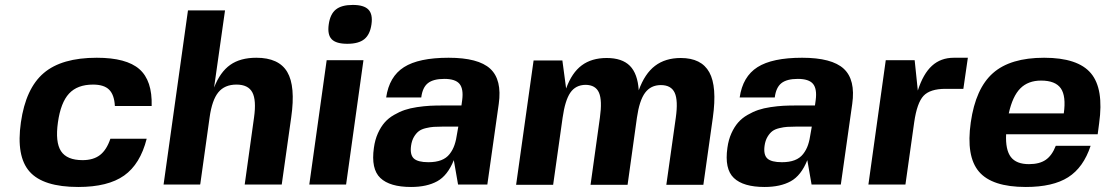

<svg xmlns="http://www.w3.org/2000/svg" viewBox="-20 -742 4445 772"><path d="M423.8 -184.1H569.8Q543.9 -82 479 -36.1Q414.1 9.8 294.9 9.8Q153.8 9.8 99.1 -51.8Q44.4 -113.3 64 -250Q83.5 -386.7 155.8 -448.2Q228 -509.8 369.1 -509.8Q488.3 -509.8 540.5 -463.9Q592.8 -418 589.8 -315.9H441.9Q439.5 -360.8 418.9 -381.3Q398.4 -401.9 354 -401.9Q291 -401.9 257.6 -365.7Q224.1 -329.6 212.9 -250Q201.7 -170.4 225.3 -134.3Q249 -98.1 312 -98.1Q355.5 -98.1 382.1 -118.7Q408.7 -139.2 423.8 -184.1Z M637.7 0 735.8 -700.2H884.8L840.8 -390.1Q865.2 -452.6 905.8 -481.2Q946.3 -509.8 1010.7 -509.8Q1101.1 -509.8 1135 -452.6Q1168.9 -395.5 1150.9 -270L1112.8 0H963.9L1001.5 -270Q1011.2 -339.4 994.6 -370.6Q978 -401.9 930.7 -401.9Q883.3 -401.9 857.9 -370.8Q832.5 -339.8 822.8 -270L785.6 -3.9L784.7 0Z M1371.6 0H1223.6L1293.5 -500H1441.4ZM1473.6 -644Q1467.8 -603 1444.8 -584.5Q1421.9 -565.9 1376.5 -565.9Q1331.5 -565.9 1313.7 -584.2Q1295.9 -602.5 1301.8 -644Q1307.6 -685.5 1330.6 -703.9Q1353.5 -722.2 1398.4 -722.2Q1443.4 -722.2 1461.4 -703.4Q1479.5 -684.6 1473.6 -644Z M1823.7 0H1821.8L1804.7 -98.1Q1779.8 -36.1 1738 -13.2Q1696.3 9.8 1632.8 9.8Q1547.4 9.8 1509.3 -26.4Q1471.2 -62.5 1483.4 -147.9Q1487.8 -180.2 1499.5 -206.1Q1511.2 -231.9 1526.6 -249.5Q1542 -267.1 1564 -279.8Q1585.9 -292.5 1607.4 -299.8Q1628.9 -307.1 1657 -311.3Q1685.1 -315.4 1708.3 -316.7Q1731.4 -317.9 1760.7 -317.9H1835.4L1838.4 -339.8Q1844.2 -384.8 1827.6 -404.8Q1811 -424.8 1766.6 -424.8Q1722.2 -424.8 1700.4 -407.5Q1678.7 -390.1 1673.8 -350.1H1532.7Q1544.9 -434.1 1604.2 -471.9Q1663.6 -509.8 1783.7 -509.8Q1903.3 -509.8 1951.2 -465.6Q1999 -421.4 1985.4 -324.2L1939.5 0ZM1822.8 -232.9H1821.8H1758.8Q1737.8 -232.9 1723.9 -231.9Q1710 -231 1692.4 -226.8Q1674.8 -222.7 1664.1 -214.6Q1653.3 -206.5 1644.5 -191.7Q1635.7 -176.8 1632.8 -155.8Q1627.9 -119.6 1644 -104.7Q1660.2 -89.8 1702.6 -89.8Q1732.4 -89.8 1753.7 -97.9Q1774.9 -106 1787.8 -122.6Q1800.8 -139.2 1807.6 -159.4Q1814.5 -179.7 1818.4 -208Z M2334.5 -400.9Q2294.4 -400.4 2273.2 -369.4Q2252 -338.4 2242.2 -269L2204.1 1H2055.2L2125.5 -499H2241.2L2256.3 -386.2Q2279.3 -449.7 2319.1 -479.2Q2358.9 -508.8 2419.4 -508.8Q2481.4 -508.8 2512.7 -477.3Q2543.9 -445.8 2548.3 -378.9Q2572.3 -445.8 2613.8 -477.3Q2655.3 -508.8 2717.3 -508.8Q2800.3 -508.8 2832 -451.4Q2863.8 -394 2846.2 -269L2808.1 1H2659.2L2697.3 -269Q2707 -337.9 2692.9 -368.9Q2678.7 -399.9 2637.2 -399.9Q2596.7 -399.9 2573.7 -368.9Q2550.8 -337.9 2541 -269L2503.4 1H2354.5L2392.1 -269Q2401.9 -338.4 2388.4 -369.4Q2375 -400.4 2334.5 -400.9Z M3245.1 0H3243.2L3226.1 -98.1Q3201.2 -36.1 3159.4 -13.2Q3117.7 9.8 3054.2 9.8Q2968.8 9.8 2930.7 -26.4Q2892.6 -62.5 2904.8 -147.9Q2909.2 -180.2 2920.9 -206.1Q2932.6 -231.9 2948 -249.5Q2963.4 -267.1 2985.4 -279.8Q3007.3 -292.5 3028.8 -299.8Q3050.3 -307.1 3078.4 -311.3Q3106.4 -315.4 3129.6 -316.7Q3152.8 -317.9 3182.1 -317.9H3256.8L3259.8 -339.8Q3265.6 -384.8 3249 -404.8Q3232.4 -424.8 3188 -424.8Q3143.6 -424.8 3121.8 -407.5Q3100.1 -390.1 3095.2 -350.1H2954.1Q2966.3 -434.1 3025.6 -471.9Q3085 -509.8 3205.1 -509.8Q3324.7 -509.8 3372.6 -465.6Q3420.4 -421.4 3406.7 -324.2L3360.8 0ZM3244.1 -232.9H3243.2H3180.2Q3159.2 -232.9 3145.3 -231.9Q3131.3 -231 3113.8 -226.8Q3096.2 -222.7 3085.4 -214.6Q3074.7 -206.5 3065.9 -191.7Q3057.1 -176.8 3054.2 -155.8Q3049.3 -119.6 3065.4 -104.7Q3081.5 -89.8 3124 -89.8Q3153.8 -89.8 3175 -97.9Q3196.3 -106 3209.2 -122.6Q3222.2 -139.2 3229 -159.4Q3235.8 -179.7 3239.7 -208Z M3781.7 -384.8Q3719.7 -384.8 3693.4 -356.7Q3667 -328.6 3655.8 -250L3620.6 0H3471.7L3541.5 -500H3657.7L3670.4 -377.9Q3691.9 -445.3 3727.3 -477.5Q3762.7 -509.8 3815.4 -509.8H3871.6L3853.5 -384.8Z M4026.4 -202.1H4025.4Q4022.5 -139.6 4044.4 -110.8Q4066.4 -82 4117.2 -82Q4159.7 -82 4184.8 -99.4Q4210 -116.7 4225.1 -155.8H4365.2Q4336.4 -68.4 4274.9 -29.3Q4213.4 9.8 4104.5 9.8Q3968.8 9.8 3916.3 -51.8Q3863.8 -113.3 3883.3 -250Q3902.8 -386.7 3972.7 -448.2Q4042.5 -509.8 4178.2 -509.8Q4314 -509.8 4366.5 -447.3Q4418.9 -384.8 4399.4 -246.1L4393.6 -202.1ZM4165.5 -418H4166Q4113.8 -418 4082.5 -386.5Q4051.3 -355 4036.1 -286.1H4257.3Q4267.1 -355.5 4245.4 -386.7Q4223.6 -418 4166 -418H4166.5Z"/></svg>

Font: Fivo Sans Modern
Style: Italic
Weight: 700
Designer: Alexander Slobzheninov
Foundry: Alexander Slobzheninov
Version: 1.0